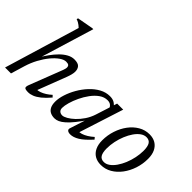

<svg xmlns="http://www.w3.org/2000/svg" viewBox="-85 -1111 1522 1522"><g transform="rotate(45 676.0 -350.0)"><path d="M108 -116.5 73 0H6.5L197.5 -634Q188.5 -642.5 180 -649.2Q171.5 -656 161.2 -661.8Q151 -667.5 136.5 -672.5L140.5 -685L275 -709.5H286.5L144.5 -243.5L138 -244.5Q159 -280.5 183.5 -314.5Q208 -348.5 235 -375.5Q262 -402.5 291.2 -418.5Q320.5 -434.5 350.5 -434.5Q392 -434.5 407.8 -416.8Q423.5 -399 423.5 -370.5Q423.5 -354.5 418.5 -335Q413.5 -315.5 405 -293L306 -35.5L307 -54Q323.5 -54 343.5 -61Q363.5 -68 385 -81.5Q406.5 -95 426.5 -113.5L441.5 -98Q406.5 -57 376.8 -33.2Q347 -9.5 322 0.2Q297 10 274.5 10Q242 10 235 0.8Q228 -8.5 239 -36.5L344.5 -309Q348.5 -319.5 351.2 -329.5Q354 -339.5 354 -348Q354 -360.5 346 -368Q338 -375.5 317 -375.5Q293 -375.5 263.5 -355Q234 -334.5 204.2 -298.5Q174.5 -262.5 149.2 -215.8Q124 -169 108 -116.5Z M710.5 -22.5 762.5 -183.5H775.5Q738 -128 708 -90.8Q678 -53.5 653.2 -31.8Q628.5 -10 607.8 -0.8Q587 8.5 567.5 8.5Q540.5 8.5 520.5 -1.5Q500.5 -11.5 489.5 -33.2Q478.5 -55 478.5 -90Q478.5 -127.5 493 -172.8Q507.5 -218 533.2 -262.8Q559 -307.5 593.8 -345Q628.5 -382.5 669.8 -405Q711 -427.5 755.5 -427.5Q784.5 -427.5 803.2 -417.5Q822 -407.5 837.5 -387L817.5 -360Q813.5 -372 800 -381.8Q786.5 -391.5 765 -391.5Q729 -391.5 697 -369Q665 -346.5 638.5 -310.5Q612 -274.5 592.8 -233.8Q573.5 -193 563 -155.8Q552.5 -118.5 552.5 -94Q552.5 -72.5 564.5 -62Q576.5 -51.5 595 -51.5Q611.5 -51.5 637 -66Q662.5 -80.5 690 -106.2Q717.5 -132 741.2 -167.2Q765 -202.5 778.5 -243.5L837 -426H897.5H905L779.5 -35.5L771 -54.5Q787.5 -52 808.8 -58.5Q830 -65 853.2 -79.2Q876.5 -93.5 898.5 -113.5L912.5 -97.5Q858.5 -37.5 819.2 -13.8Q780 10 746.5 10Q725 10 715.2 1Q705.5 -8 710.5 -22.5Z M1191.5 -436Q1231.5 -436 1260.2 -418.8Q1289 -401.5 1304.8 -369Q1320.5 -336.5 1320.5 -290Q1320.5 -231.5 1302.8 -177.8Q1285 -124 1253.5 -81.8Q1222 -39.5 1179.8 -14.8Q1137.5 10 1088 10Q1048.5 10 1019.5 -7.2Q990.5 -24.5 974.8 -57.2Q959 -90 959 -136Q959 -194.5 976.8 -248.2Q994.5 -302 1026 -344.2Q1057.5 -386.5 1099.8 -411.2Q1142 -436 1191.5 -436ZM1089 -23.5Q1114.5 -23.5 1138.2 -40.5Q1162 -57.5 1182.2 -86.8Q1202.5 -116 1217.8 -153Q1233 -190 1241.5 -230.5Q1250 -271 1250 -310Q1250 -357.5 1235.8 -380Q1221.5 -402.5 1190.5 -402.5Q1165 -402.5 1141.2 -385.5Q1117.5 -368.5 1097.2 -339.2Q1077 -310 1061.8 -273Q1046.5 -236 1038 -195.5Q1029.5 -155 1029.5 -116Q1029.5 -69 1043.8 -46.2Q1058 -23.5 1089 -23.5Z"/></g></svg>

Font: Newsreader Text
Style: Italic
Weight: 400
Italic angle: -17°
Designer: Hugues Gentile
Foundry: Production Type
Version: Version 1.001